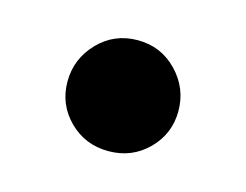

<svg xmlns="http://www.w3.org/2000/svg" viewBox="-43 -486 385 301"><g transform="rotate(15 150.0 -336.0)"><path d="M150 -246Q112 -246 86 -272Q60 -298 60 -335Q60 -372 86 -399Q112 -426 150 -426Q188 -426 214 -399Q240 -372 240 -335Q240 -298 214 -272Q188 -246 150 -246Z"/></g></svg>

Font: Source Serif 4
Style: Bold
Weight: 700
Designer: Frank Grießhammer
Foundry: Adobe
Version: Version 4.005;hotconv 1.1.0;makeotfexe 2.6.0